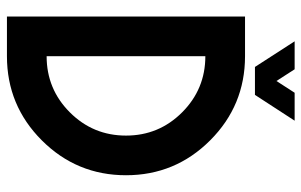

<svg xmlns="http://www.w3.org/2000/svg" viewBox="-182 -708 890 567"><g transform="rotate(90 263.5 -425.0)"><path d="M146.5 -703.1Q292 -703.1 395 -600.1Q498 -497.1 498 -351.6Q498 -206.1 395 -103Q292 0 146.5 0H29.3V-703.1ZM336.9 -849.6 260.7 -732.4H178.2L102.5 -849.6H185.1L219.7 -795.9L254.4 -849.6ZM146.5 -117.2Q243.7 -117.2 312.3 -185.8Q380.9 -254.4 380.9 -351.6Q380.9 -448.7 312.3 -517.3Q243.7 -585.9 146.5 -585.9Z"/></g></svg>

Font: Gerhaus
Style: Regular
Weight: 400
Designer: GGBotNet
Foundry: GGBotNet
Version: 1.01